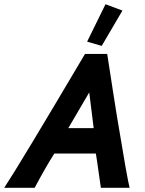

<svg xmlns="http://www.w3.org/2000/svg" viewBox="-40 -888 685 908"><path d="M573 0H437Q414 -164 413 -162H217Q176 -98 124 0H-20Q54 -112 362 -633H467Q477 -567 493.5 -461.5Q510 -356 513 -338Q563 -35 573 0ZM283 -282H403Q396 -339 382 -451Q316 -337 283 -282ZM459 -868 539 -838 441 -671 372 -691ZM459 -868 539 -838 441 -671 372 -691Z"/></svg>

Font: GFS Neohellenic Rg
Style: Bold Italic
Weight: 700
Italic angle: -12°
Designer: Designed by Takis Katsoulidis and George D. Matthiopoulos.
Foundry: Designed by Takis Katsoulidis and George D. Matthiopoulos.
Version: Version 1.0